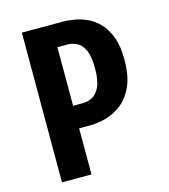

<svg xmlns="http://www.w3.org/2000/svg" viewBox="-106 -784 761 867"><g transform="rotate(-15 275.0 -350.0)"><path d="M76.5 0V-700H269.5Q291 -700 320.2 -695.2Q349.5 -690.5 379.5 -677Q409.5 -663.5 435 -637.2Q460.5 -611 476.5 -568.5Q492.5 -526 492.5 -463Q492.5 -383.5 468.8 -334.5Q445 -285.5 409.2 -259.8Q373.5 -234 335.5 -224.8Q297.5 -215.5 269.5 -215.5H214.5V0ZM214.5 -321H262Q283 -321 304.2 -331.8Q325.5 -342.5 339.8 -372.2Q354 -402 354 -459.5Q354 -516.5 339.8 -545.8Q325.5 -575 304.2 -585Q283 -595 262 -595H214.5Z"/></g></svg>

Font: Trispace SemiCondensed SemiBold
Style: Regular
Weight: 600
Width: 4
Designer: Tyler Finck
Foundry: Etcetera Type Company
Version: Version 1.210; ttfautohint (v1.8.3)